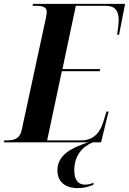

<svg xmlns="http://www.w3.org/2000/svg" viewBox="-52 -734 665 990"><path d="M-32 0H401C327 26 244 60 244 144C244 203 284 236 349 236C378 236 407 229 429 219L431 208C415 215 402 218 386 218C354 218 331 197 331 144C331 69 372 22 427 0H469L508 -159H497L481 -107C465 -54 434 -10 366 -10H191L267 -367H462L464 -378H270L339 -704H494C542 -704 560 -677 560 -631C560 -611 555 -575 552 -555H562L593 -714H118L116 -704H132C167 -704 189 -698 189 -673C189 -665 187 -654 185 -643L60 -64C51 -19 21 -10 -16 -10H-30Z"/></svg>

Font: Noto Serif Display Condensed
Style: Bold Italic
Weight: 700
Width: 3
Italic angle: -12°
Designer: Monotype Design Team
Foundry: Monotype Imaging Inc.
Version: Version 2.009